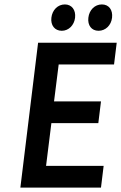

<svg xmlns="http://www.w3.org/2000/svg" viewBox="-20 -847 547 867"><path d="M72 0H436L448 -98H188L212 -291H424L436 -389H224L245 -556H495L507 -654H152ZM259 -708C290 -708 315 -733 319 -767C323 -802 304 -827 273 -827C241 -827 216 -802 212 -767C208 -733 227 -708 259 -708ZM425 -708C457 -708 482 -733 486 -767C490 -802 472 -827 440 -827C408 -827 383 -802 379 -767C375 -733 393 -708 425 -708Z"/></svg>

Font: Falling Sky
Style: CondObl
Weight: 400
Designer: Paul D. Hunt
Foundry: Adobe Systems Incorporated
Version: Version 1.02